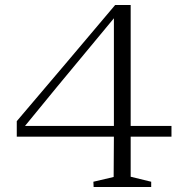

<svg xmlns="http://www.w3.org/2000/svg" viewBox="-20 -747 736 767"><path d="M80 -244H435V-674Q159 -342 80 -244ZM502 -41 584 -21V0H354Q354 -4 353.5 -11.5Q353 -19 353 -21L434 -40L435 -201H47V-263Q114 -341 244 -495Q374 -649 440 -727H502V-244H665V-201H502Z"/></svg>

Font: Afta serif
Style: Regular
Weight: 400
Designer: parq.ink
Foundry: Oriol Esparraguera Font
Version: Version 1.000